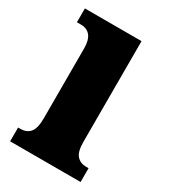

<svg xmlns="http://www.w3.org/2000/svg" viewBox="-140 -606 594 675"><g transform="rotate(30 156.5 -268.0)"><path d="M10 -56H19Q45 -56 58.5 -72.5Q72 -89 72 -129V-413Q72 -480 19 -480H4V-536H234V-127Q234 -88 248 -72Q262 -56 287 -56H296V0H10Z"/></g></svg>

Font: Noto Serif CondBlack
Style: Regular
Weight: 900
Width: 3
Designer: Monotype Design Team
Foundry: Monotype Imaging Inc.
Version: Version 1.001